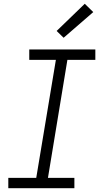

<svg xmlns="http://www.w3.org/2000/svg" viewBox="-20 -997 540 1017"><path d="M24 0V-55H172L276 -680H135V-735H485V-680H337L234 -55H374V0ZM317 -797 280 -833 429 -977 474 -933Z"/></svg>

Font: Iosevka Curly Slab LtObl
Style: Regular
Weight: 300
Italic angle: -9°
Monospace: yes
Designer: Belleve Invis
Foundry: Belleve Invis
Version: Version 11.0.0; ttfautohint (v1.8.3)